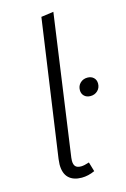

<svg xmlns="http://www.w3.org/2000/svg" viewBox="-116 -799 568 865"><g transform="rotate(-15 167.5 -366.5)"><path d="M132 -88Q131 -83 131 -74Q131 -56 139 -47.5Q147 -39 165 -39Q179 -39 203 -47L216 -3Q185 11 155 11Q116 11 94.5 -9.5Q73 -30 73 -72Q73 -79 75 -97L166 -736L224 -744ZM248 -372Q248 -392 261.5 -405Q275 -418 295 -418Q313 -418 324 -407.5Q335 -397 335 -380Q335 -360 321.5 -347Q308 -334 288 -334Q270 -334 259 -344.5Q248 -355 248 -372Z"/></g></svg>

Font: FiraGO Light
Style: Italic
Weight: 300
Italic angle: -8°
Designer: bBox Type GmbH
Foundry: bBox Type GmbH
Version: Version 1.001